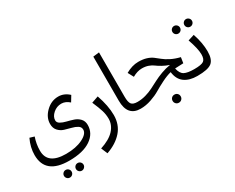

<svg xmlns="http://www.w3.org/2000/svg" viewBox="-129 -1298 2570 2100"><g transform="rotate(-30 1155.5 -248.5)"><path d="M432 -357Q432 -329 461.5 -312Q491 -295 532.5 -285Q574 -275 615.5 -261.5Q657 -248 686.5 -217Q716 -186 716 -137Q716 -30 619.5 36Q523 102 347 102Q47 102 47 -141Q47 -238 93 -334L150 -317Q122 -237 122 -153Q122 20 354 20Q479 20 563.5 -21.5Q648 -63 648 -117Q648 -150 618.5 -168.5Q589 -187 547.5 -197Q506 -207 464.5 -220Q423 -233 393.5 -265.5Q364 -298 364 -351Q364 -433 432.5 -500Q501 -567 590 -567Q664 -567 724 -511L681 -440Q633 -483 580 -483Q522 -483 477 -443.5Q432 -404 432 -357ZM212 217Q212 197 226 183Q240 169 260 169Q280 169 294 183Q308 197 308 217Q308 237 294 251Q280 265 260 265Q240 265 226 250.5Q212 236 212 217ZM459 217Q459 236 444.5 250.5Q430 265 411 265Q391 265 377 251Q363 237 363 217Q363 197 377 183Q391 169 411 169Q431 169 445 183Q459 197 459 217Z M748 240 714 160Q834 121 891 58.5Q948 -4 948 -82Q948 -134 932.5 -185.5Q917 -237 880 -322L966 -352Q1017 -206 1017 -88Q1017 32 945.5 114Q874 196 748 240Z M1142 -197V-753L1219 -762V-202Q1219 -133 1239 -107.5Q1259 -82 1315 -82L1328 -41L1308 0Q1142 0 1142 -197Z M2031 -82 2044 -41 2024 0Q1923 0 1862 -45Q1801 -90 1790 -183Q1737 -170 1672 -137.5Q1607 -105 1558 -75.5Q1509 -46 1441.5 -23Q1374 0 1308 0L1288 -41L1315 -82Q1367 -82 1418.5 -96.5Q1470 -111 1514.5 -133.5Q1559 -156 1604 -179.5Q1649 -203 1706.5 -224.5Q1764 -246 1823 -255Q1778 -270 1738 -292.5Q1698 -315 1675.5 -332.5Q1653 -350 1617.5 -363Q1582 -376 1537 -376Q1479 -376 1416 -340L1378 -411Q1460 -458 1538 -458Q1597 -458 1640 -444.5Q1683 -431 1713 -408.5Q1743 -386 1772.5 -361.5Q1802 -337 1852.5 -311Q1903 -285 1969 -269L1958 -198L1864 -194Q1856 -194 1852 -193Q1867 -124 1907 -103Q1947 -82 2031 -82ZM1753 101Q1753 122 1738.5 137Q1724 152 1702 152Q1680 152 1665.5 137Q1651 122 1651 101Q1651 79 1665.5 64.5Q1680 50 1702 50Q1724 50 1738.5 64.5Q1753 79 1753 101Z M2108 -520Q2094 -506 2074 -506Q2054 -506 2040 -520Q2026 -534 2026 -554Q2026 -574 2040 -588Q2054 -602 2074 -602Q2094 -602 2108 -588Q2122 -574 2122 -554Q2122 -534 2108 -520ZM2225 -602Q2244 -602 2258.5 -588Q2273 -574 2273 -554Q2273 -534 2259 -520Q2245 -506 2225 -506Q2205 -506 2191 -520Q2177 -534 2177 -554Q2177 -574 2191 -588Q2205 -602 2225 -602ZM2031 -82Q2122 -82 2150.5 -103Q2179 -124 2179 -183Q2179 -255 2133 -385L2212 -410Q2254 -286 2254 -179Q2254 -76 2205.5 -38Q2157 0 2024 0L2004 -41Z"/></g></svg>

Font: FiraGO Book
Style: Regular
Weight: 350
Designer: bBox Type
Foundry: bBox Type GmbH
Version: Version 1.001;PS 001.001;hotconv 1.0.88;makeotf.lib2.5.64775